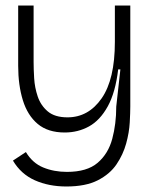

<svg xmlns="http://www.w3.org/2000/svg" viewBox="-20 -530 544 697"><path d="M221 147Q157 147 106.5 124.5Q56 102 27 53L74 22Q98 62 137 78Q176 94 223 94Q296 94 334.5 61Q373 28 387.5 -26Q402 -80 402 -143L417 -278H409Q399 -194 371 -143.5Q343 -93 303 -71Q263 -49 215 -49Q154 -49 117 -80Q80 -111 63 -166Q46 -221 46 -291V-510H102V-305Q102 -280 104 -246Q106 -212 117 -179.5Q128 -147 153.5 -125.5Q179 -104 225 -104Q301 -104 349 -173Q397 -242 397 -378V-510H453V-144Q453 -122 451 -85.5Q449 -49 438 -9Q427 31 403 66.5Q379 102 335 124.5Q291 147 221 147Z"/></svg>

Font: Bricolage Grotesque 48pt ExtraLight
Style: Regular
Weight: 200
Designer: Mathieu Triay
Foundry: Atelier Triay
Version: Version 1.000; ttfautohint (v1.8.4.7-5d5b);gftools[0.9.32]